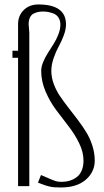

<svg xmlns="http://www.w3.org/2000/svg" viewBox="-20 -825 460 851"><path d="M60.1 0V-568.8H35.2V-600.1H60.1V-717.8Q60.1 -755.4 85 -780.3Q109.9 -805.2 150.4 -805.2Q272.5 -805.2 272.5 -716.8Q272.5 -693.8 262.2 -667Q252 -640.1 240 -618.7Q228 -597.2 217.8 -567.6Q207.5 -538.1 207.5 -510.7Q207.5 -482.4 218 -453.6Q228.5 -424.8 245.6 -399.4Q262.7 -374 283.2 -347.9Q303.7 -321.8 324.2 -294.7Q344.7 -267.6 361.8 -240Q378.9 -212.4 389.4 -179.4Q399.9 -146.5 399.9 -112.8Q399.9 -63 360.4 -28.6Q320.8 5.9 250 5.9Q233.9 5.9 221.9 5.1Q210 4.4 198.7 1.5Q187.5 -1.5 183.1 -2.7Q178.7 -3.9 165.5 -9Q152.3 -14.2 148.4 -15.6L161.6 -49.3Q175.3 -43.9 194.1 -35.4Q212.9 -26.9 224.9 -22.9Q236.8 -19 250.5 -19Q263.7 -19 276.1 -21Q288.6 -22.9 302.5 -29.3Q316.4 -35.6 326.7 -45.7Q336.9 -55.7 343.5 -73Q350.1 -90.3 350.1 -112.8Q350.1 -150.9 330.8 -190.4Q311.5 -230 283.9 -265.4Q256.3 -300.8 228.8 -337.6Q201.2 -374.5 181.9 -419.7Q162.6 -464.8 162.6 -510.7Q162.6 -529.3 171.4 -550.3Q180.2 -571.3 192.6 -590.8Q205.1 -610.4 217.5 -630.1Q230 -649.9 238.8 -672.6Q247.6 -695.3 247.6 -715.8Q247.6 -734.9 238.8 -747.8Q230 -760.7 215.8 -765.6Q201.7 -770.5 191.9 -772.2Q182.1 -773.9 171.9 -773.9Q159.7 -773.9 150.6 -772.2Q141.6 -770.5 130.4 -765.4Q119.1 -760.3 113 -748Q106.9 -735.8 106.9 -717.3Q106.9 -711.4 109.9 -680.2V0Z"/></svg>

Font: Reswysokr
Style: Regular
Weight: 500
Version: Version 0.984